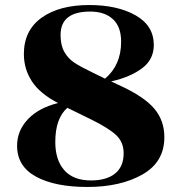

<svg xmlns="http://www.w3.org/2000/svg" viewBox="-20 -732 722 764"><path d="M211 -322Q138 -360 106.5 -409Q75 -458 75 -517Q75 -611 145.5 -661.5Q216 -712 335 -712Q447 -712 519.5 -671Q592 -630 592 -553Q592 -495 545 -460Q498 -425 422 -408L463 -389Q555 -346 594.5 -299Q634 -252 634 -186Q634 -87 546.5 -37.5Q459 12 328 12Q199 12 123.5 -29Q48 -70 48 -152Q48 -212 91 -257.5Q134 -303 211 -322ZM347 -444 398 -419Q462 -473 462 -566Q462 -626 429 -656Q396 -686 339 -686Q221 -686 221 -593Q221 -552 236 -525.5Q251 -499 276 -482.5Q301 -466 347 -444ZM200 -167Q200 -95 236 -54.5Q272 -14 342 -14Q404 -14 438 -41.5Q472 -69 472 -122Q472 -166 442.5 -194Q413 -222 342 -257L248 -303Q200 -261 200 -167Z"/></svg>

Font: Chonburi
Style: Regular
Weight: 400
Designer: Thanarat Vachiruckul and Stawix Ruecha
Foundry: Cadson Demak & Katatrad
Version: Version 1.000